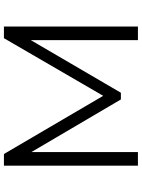

<svg xmlns="http://www.w3.org/2000/svg" viewBox="111 -852 740 1003"><g transform="rotate(-90 481.5 -350.0)"><path d="M118 0V-700H179L499 -154H467L784 -700H845V0H774V-589H791L499 -89H464L170 -589H189V0Z"/></g></svg>

Font: MOST Montserrat
Style: Regular
Weight: 400
Designer: Julieta Ulanovsky
Foundry: Julieta Ulanovsky
Version: Version 8.000;March 11, 2024;FontCreator 15.0.0.2926 64-bit